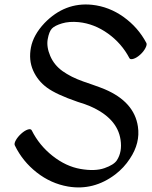

<svg xmlns="http://www.w3.org/2000/svg" viewBox="-20 -779 664 841"><path d="M547 -524Q513 -589 453 -632Q393 -675 325 -682Q283 -686 251.5 -676.5Q220 -667 207.5 -654Q195 -641 189 -607.5Q183 -574 200 -534Q217 -494 254 -467.5Q291 -441 345 -422Q348 -421 384 -408.5Q420 -396 439 -388Q568 -333 584 -225Q595 -153 549 -84Q523 -44 485 -15Q390 57 278 38Q203 25 141 -23.5Q79 -72 45 -142Q41 -150 49.5 -165Q58 -180 73 -193.5Q88 -207 101.5 -211.5Q115 -216 119 -208Q152 -142 210.5 -96Q269 -50 332.5 -39Q396 -28 437.5 -42.5Q479 -57 492 -77Q516 -114 508 -167Q494 -262 374 -314Q356 -322 320 -333Q227 -365 186 -395Q145 -425 125 -470.5Q105 -516 115.5 -571Q126 -626 175 -678Q264 -770 383 -758Q458 -750 521.5 -704.5Q585 -659 621 -591Q625 -584 617 -568.5Q609 -553 594 -539.5Q579 -526 565 -521.5Q551 -517 547 -524Z"/></svg>

Font: Kavivanar
Style: Regular
Weight: 400
Designer: Tharique Azeez
Foundry: Tharique Azeez
Version: Version 1.88